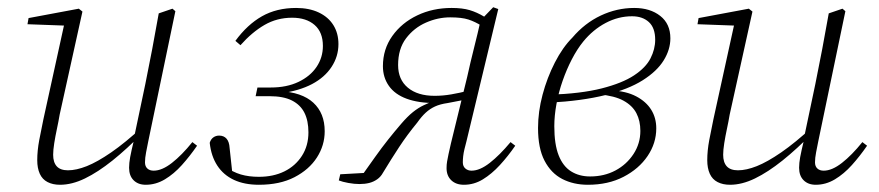

<svg xmlns="http://www.w3.org/2000/svg" viewBox="-20 -498 2432 531"><path d="M146 13Q126 13 111.5 5.5Q97 -2 90 -17.5Q83 -33 83 -55Q83 -81 88.5 -110.5Q94 -140 100 -168L159 -437L165 -427L56 -431L59 -448L198 -474L208 -466L145 -181Q142 -163 137.5 -142Q133 -121 130 -102Q127 -83 127 -70Q127 -49 137 -38Q147 -27 168 -27Q191 -27 220 -38.5Q249 -50 287.5 -76.5Q326 -103 375 -148L380 -131H375Q331 -86 291 -54Q251 -22 215 -4.5Q179 13 146 13ZM383 13Q362 13 349.5 0.5Q337 -12 337 -34Q337 -47 340 -63.5Q343 -80 351 -113L350 -114L382 -266Q392 -315 401 -362.5Q410 -410 419 -461L457 -474L465 -467L390 -107Q387 -92 384 -76.5Q381 -61 381 -49Q381 -38 387.5 -32Q394 -26 405 -26Q428 -26 455.5 -47.5Q483 -69 512 -105L525 -95Q505 -66 483 -41.5Q461 -17 436 -2Q411 13 383 13Z M696 13Q656 13 627 -0.5Q598 -14 581 -40Q564 -66 560 -103Q563 -113 570 -118Q577 -123 586 -123Q599 -123 606.5 -114.5Q614 -106 615 -89L623 -15L601 -38Q624 -22 646 -15.5Q668 -9 696 -9Q736 -9 766.5 -24Q797 -39 815 -67Q833 -95 833 -132Q833 -164 822 -186Q811 -208 787.5 -220Q764 -232 725 -232H687L692 -256H729Q773 -256 805.5 -271.5Q838 -287 855.5 -313Q873 -339 873 -371Q873 -409 850 -429Q827 -449 788 -449Q746 -449 711.5 -429Q677 -409 645 -373L631 -385Q664 -430 704.5 -453Q745 -476 799 -476Q835 -476 861.5 -463.5Q888 -451 902 -428.5Q916 -406 916 -376Q916 -342 897 -313Q878 -284 843 -265.5Q808 -247 757 -240L753 -246Q815 -243 846.5 -214Q878 -185 878 -135Q878 -96 856.5 -62.5Q835 -29 794.5 -8Q754 13 696 13Z M917 1 921 -16 1011 -21 977 -7Q999 -38 1017.5 -64Q1036 -90 1053.5 -112Q1071 -134 1089 -155Q1107 -176 1122 -188Q1137 -200 1152 -207Q1167 -214 1182 -220L1184 -213Q1137 -213 1104.5 -225Q1072 -237 1055.5 -260.5Q1039 -284 1039 -315Q1039 -362 1065 -398.5Q1091 -435 1134 -455.5Q1177 -476 1229 -476Q1259 -476 1279 -470Q1299 -464 1319 -452L1344 -478L1358 -473L1270 -107Q1267 -96 1264.5 -85.5Q1262 -75 1261 -66Q1260 -57 1260 -49Q1260 -38 1267 -32Q1274 -26 1284 -26Q1307 -26 1334.5 -47.5Q1362 -69 1392 -105L1405 -95Q1385 -66 1362.5 -41.5Q1340 -17 1315.5 -2Q1291 13 1263 13Q1241 13 1228 0.5Q1215 -12 1215 -33Q1215 -43 1216.5 -51.5Q1218 -60 1220.5 -72Q1223 -84 1227 -101L1272 -285Q1281 -326 1291 -365.5Q1301 -405 1310 -445L1313 -426Q1294 -438 1275.5 -444Q1257 -450 1225 -450Q1191 -450 1158 -435.5Q1125 -421 1103 -392Q1081 -363 1081 -318Q1081 -278 1108 -255.5Q1135 -233 1182 -233Q1205 -233 1228 -237Q1251 -241 1275 -247V-224L1218 -213Q1197 -210 1183 -203.5Q1169 -197 1157.5 -186.5Q1146 -176 1134 -159Q1106 -125 1084 -91.5Q1062 -58 1039 -20Q1033 -9 1023 -2Q1013 5 1001 8Q989 11 974 11Q960 11 943.5 8Q927 5 917 1Z M1606 13Q1566 13 1535 -3Q1504 -19 1486 -53.5Q1468 -88 1468 -144Q1468 -189 1480.5 -236Q1493 -283 1514.5 -325Q1536 -367 1563 -394Q1597 -434 1641.5 -455Q1686 -476 1734 -476Q1778 -476 1806 -454Q1834 -432 1834 -392Q1834 -361 1815.5 -331Q1797 -301 1757.5 -276Q1718 -251 1654 -235Q1590 -219 1499 -214L1500 -236Q1587 -239 1644 -253.5Q1701 -268 1733.5 -289.5Q1766 -311 1779 -336.5Q1792 -362 1792 -388Q1792 -421 1774.5 -437Q1757 -453 1728 -453Q1690 -453 1655 -434.5Q1620 -416 1593 -383Q1576 -362 1561.5 -334Q1547 -306 1536 -274.5Q1525 -243 1519 -210.5Q1513 -178 1513 -149Q1513 -99 1525 -68.5Q1537 -38 1559.5 -24Q1582 -10 1612 -10Q1651 -10 1682 -26.5Q1713 -43 1732 -72Q1751 -101 1751 -136Q1751 -164 1740 -185Q1729 -206 1704.5 -219.5Q1680 -233 1637 -237L1671 -255V-248Q1712 -246 1739.5 -231.5Q1767 -217 1781 -194.5Q1795 -172 1795 -143Q1795 -102 1771 -66.5Q1747 -31 1704.5 -9Q1662 13 1606 13Z M1999 13Q1979 13 1964.5 5.5Q1950 -2 1943 -17.5Q1936 -33 1936 -55Q1936 -81 1941.5 -110.5Q1947 -140 1953 -168L2012 -437L2018 -427L1909 -431L1912 -448L2051 -474L2061 -466L1998 -181Q1995 -163 1990.5 -142Q1986 -121 1983 -102Q1980 -83 1980 -70Q1980 -49 1990 -38Q2000 -27 2021 -27Q2044 -27 2073 -38.5Q2102 -50 2140.5 -76.5Q2179 -103 2228 -148L2233 -131H2228Q2184 -86 2144 -54Q2104 -22 2068 -4.5Q2032 13 1999 13ZM2236 13Q2215 13 2202.5 0.5Q2190 -12 2190 -34Q2190 -47 2193 -63.5Q2196 -80 2204 -113L2203 -114L2235 -266Q2245 -315 2254 -362.5Q2263 -410 2272 -461L2310 -474L2318 -467L2243 -107Q2240 -92 2237 -76.5Q2234 -61 2234 -49Q2234 -38 2240.5 -32Q2247 -26 2258 -26Q2281 -26 2308.5 -47.5Q2336 -69 2365 -105L2378 -95Q2358 -66 2336 -41.5Q2314 -17 2289 -2Q2264 13 2236 13Z"/></svg>

Font: Source Serif 4 36pt Light
Style: Italic
Weight: 300
Italic angle: -12°
Designer: Frank Grießhammer
Foundry: Adobe Systems Incorporated
Version: Version 4.004;hotconv 1.0.116;makeotfexe 2.5.65601